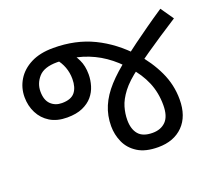

<svg xmlns="http://www.w3.org/2000/svg" viewBox="-106 -753 1038 911"><g transform="rotate(-20 413.5 -297.0)"><path d="M549 10Q485 10 446 -14.5Q407 -39 389.5 -78Q372 -117 372 -160Q372 -213 391.5 -259Q411 -305 450.5 -348.5Q490 -392 549 -437Q585 -465 620 -490.5Q655 -516 694.5 -544Q734 -572 782 -604L827 -539Q779 -508 738 -481Q697 -454 659.5 -428Q622 -402 585 -374Q529 -333 501 -296Q473 -259 463.5 -226Q454 -193 454 -161Q454 -115 476 -89Q498 -63 547 -63Q589 -63 614 -88.5Q639 -114 639 -170Q639 -233 616.5 -286Q594 -339 552 -385Q512 -432 464 -465Q416 -498 359 -515.5Q302 -533 234 -533Q169 -533 141 -501.5Q113 -470 113 -429Q113 -386 135 -364.5Q157 -343 191 -343Q237 -343 256.5 -367Q276 -391 276 -434Q276 -466 265.5 -494Q255 -522 236 -544L307 -555Q326 -533 341 -502Q356 -471 356 -428Q356 -400 347.5 -371.5Q339 -343 320 -320.5Q301 -298 269.5 -284Q238 -270 191 -270Q140 -270 105 -291.5Q70 -313 51.5 -349.5Q33 -386 33 -430Q33 -477 57 -516.5Q81 -556 127 -579.5Q173 -603 240 -603Q353 -603 442.5 -559.5Q532 -516 605 -436Q658 -377 689.5 -310Q721 -243 721 -169Q721 -84 674.5 -37Q628 10 549 10Z"/></g></svg>

Font: lguzrati85
Style: Book
Weight: 400
Designer: Jelle Bosma - Monotype Design Team, Universal Thirst
Foundry: Monotype Imaging Inc.
Version: Version 2.106